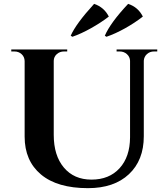

<svg xmlns="http://www.w3.org/2000/svg" viewBox="-20 -955 861 989"><path d="M353 -765.6 344.2 -771Q371.1 -832.5 464.8 -935.1Q516.6 -917.5 540.5 -869.6Q500 -838.4 449 -809.8Q397.9 -781.2 353 -765.6ZM528.3 -765.6 520 -771Q548.3 -837.4 640.1 -935.1Q691.9 -918 715.8 -869.6Q675.3 -837.9 624.3 -809.3Q573.2 -780.8 528.3 -765.6ZM580.6 -700.2H790V-689.9H773.4Q752 -689.9 737.1 -676.5Q722.2 -663.1 720.7 -642.6V-253.4Q720.7 -129.4 644 -57.6Q567.4 14.2 433.1 14.2Q274.9 14.2 190.9 -56.4Q106.9 -127 106.9 -251.5V-640.6Q106.4 -662.1 91.3 -676Q76.2 -689.9 54.2 -689.9H38.1V-700.2H326.2V-689.9H309.6Q288.1 -689.9 272.7 -676.3Q257.3 -662.6 256.8 -642.1V-260.3Q256.8 -153.8 309.1 -91.8Q361.3 -29.8 451.2 -29.8Q542.5 -29.8 595.9 -88.4Q649.4 -147 649.9 -247.6V-642.1Q648.9 -662.6 633.5 -676.3Q618.2 -689.9 596.7 -689.9H580.6Z"/></svg>

Font: Cinzel Bold
Style: Regular
Weight: 700
Designer: Natanael Gama
Version: Version 1.001;PS 001.001;hotconv 1.0.56;makeotf.lib2.0.21325